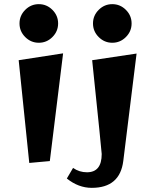

<svg xmlns="http://www.w3.org/2000/svg" viewBox="-20 -770 748 925"><path d="M121 15 70 -480 284 -513 220 6ZM101.5 -591.5Q74 -619 74 -657Q74 -695 101.5 -722.5Q129 -750 167 -750Q205 -750 232.5 -722.5Q260 -695 260 -657Q260 -619 232.5 -591.5Q205 -564 167 -564Q129 -564 101.5 -591.5ZM455.5 -591.5Q428 -619 428 -657Q428 -695 455.5 -722.5Q483 -750 521 -750Q559 -750 586.5 -722.5Q614 -695 614 -657Q614 -619 586.5 -591.5Q559 -564 521 -564Q483 -564 455.5 -591.5ZM422 135Q358 135 302 90L332 39Q362 60 399 60Q470 60 470 -28Q470 -38 424 -480L638 -512L574 5Q558 135 422 135Z"/></svg>

Font: Joti One
Style: Regular
Weight: 400
Designer: Eduardo Rodriguez Tunni
Foundry: Eduardo Rodriguez Tunni
Version: Version 1.001